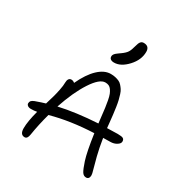

<svg xmlns="http://www.w3.org/2000/svg" viewBox="-206 -1055 1125 1196"><g transform="rotate(30 356.5 -457.0)"><path d="M379.9 -710.9Q363.8 -710.9 355 -717.5Q346.2 -724.1 346.2 -735.8Q346.2 -738.8 346.7 -741.7Q347.2 -744.6 348.6 -747.3Q350.1 -750 351.3 -752.2Q352.5 -754.4 355.5 -757.3Q358.4 -760.3 360.1 -762Q361.8 -763.7 366.5 -767.1Q371.1 -770.5 373.3 -772.2Q375.5 -773.9 381.3 -778.1Q387.2 -782.2 390.1 -784.2Q416 -802.7 426 -818.6Q436 -834.5 443.8 -865.2Q450.2 -891.1 458.5 -900.6Q466.8 -910.2 480 -910.2Q521 -910.2 521 -869.1Q521 -811 474.6 -761Q428.2 -710.9 379.9 -710.9ZM76.2 -202.1Q61 -202.1 52.5 -208.7Q43.9 -215.3 43.9 -224.1Q43.9 -235.4 49.8 -242.4Q55.7 -249.5 71.8 -255.9Q116.7 -272 141.1 -278.8Q154.3 -322.8 160.2 -343.5Q166 -364.3 172.6 -396.7Q179.2 -429.2 179.2 -452.1Q179.2 -468.3 185.8 -477.5Q192.4 -486.8 204.1 -486.8Q216.8 -486.8 228 -477.1Q265.1 -556.6 309.3 -598.4Q353.5 -640.1 398.9 -640.1Q417.5 -640.1 432.4 -636.7Q447.3 -633.3 459.5 -627.9Q471.7 -622.6 481.4 -611.6Q491.2 -600.6 498.5 -589.6Q505.9 -578.6 512 -559.6Q518.1 -540.5 522.2 -523.2Q526.4 -505.9 530.5 -478.3Q534.7 -450.7 537.4 -426.8Q540 -402.8 543.9 -366.2Q544.4 -361.3 545.4 -351.1Q546.4 -340.8 546.9 -335.9Q596.7 -337.9 623 -337.9Q652.8 -337.9 662.4 -331.8Q671.9 -325.7 671.9 -311Q671.9 -296.4 652.3 -284.2Q632.8 -272 606.9 -272Q597.7 -272 581.1 -271.5Q564.5 -271 556.2 -271Q566.4 -205.1 580.1 -150.6Q593.8 -96.2 601.8 -69.6Q609.9 -43 609.9 -32.2Q609.9 -18.6 603.8 -11.2Q597.7 -3.9 586.9 -3.9Q568.4 -3.9 557.1 -22Q545.9 -40 529.8 -88.9Q511.7 -145.5 494.1 -269Q325.7 -261.7 189.9 -224.1Q167 -141.1 154.8 -63Q149.9 -29.8 129.9 -29.8Q97.2 -29.8 97.2 -76.2Q97.2 -125 119.1 -206.1Q99.1 -202.1 76.2 -202.1ZM396 -577.1Q355 -577.1 304 -498.8Q252.9 -420.4 211.9 -297.9Q329.1 -324.7 485.8 -334Q481.9 -363.8 481 -375Q476.6 -414.6 473.4 -439.5Q470.2 -464.4 465.3 -489.7Q460.4 -515.1 454.6 -529.5Q448.7 -543.9 440.4 -555.7Q432.1 -567.4 421.4 -572.3Q410.6 -577.1 396 -577.1Z"/></g></svg>

Font: Shantell Sans Irregular Bouncy
Style: Regular
Weight: 300
Designer: Stephen Nixon, Anya Danilova, Shantell Martin
Foundry: Arrow Type
Version: Version 1.006;[9816181b4]